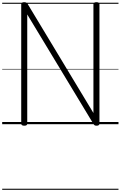

<svg xmlns="http://www.w3.org/2000/svg" viewBox="-20 -1135 1103 1755"><path d="M202 14Q174 14 174 -5V-1096Q174 -1106 181 -1110.5Q188 -1115 201 -1115Q213 -1115 219.5 -1111.5Q226 -1108 232 -1100L834 -102V-1096Q834 -1106 841 -1110.5Q848 -1115 862 -1115Q889 -1115 889 -1096V-5Q889 5 882 9.5Q875 14 863 14Q851 14 845.5 10.5Q840 7 834 -2L229 -1003V-5Q229 5 222.5 9.5Q216 14 202 14ZM0 590H1063V600H0ZM0 -20H1063V0H0ZM0 -505H1063V-500H0ZM0 -1110H1063V-1100H0Z"/></svg>

Font: Playwrite FR Moderne Guides
Style: Regular
Weight: 400
Designer: Veronika Burian, José Scaglione
Foundry: TypeTogether
Version: Version 1.003